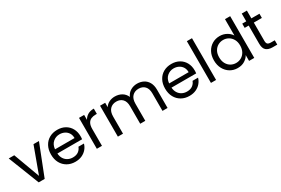

<svg xmlns="http://www.w3.org/2000/svg" viewBox="86 -1840 4318 2948"><g transform="rotate(-30 2245.0 -365.5)"><path d="M110 -548 281 -84 451 -548H548L333 0H227L12 -548Z M1127 -169Q1113 -119 1079.5 -79Q1046 -39 994.5 -15Q943 9 875 9Q797 9 735.5 -26Q674 -61 639 -124.5Q604 -188 604 -275Q604 -361 638.5 -424.5Q673 -488 734 -522.5Q795 -557 875 -557Q954 -557 1013.5 -523Q1073 -489 1105.5 -429.5Q1138 -370 1138 -295Q1138 -280 1137.5 -267Q1137 -254 1135 -240H697Q701 -185 725.5 -146.5Q750 -108 789 -88Q828 -68 875 -68Q937 -68 975.5 -96.5Q1014 -125 1029 -169ZM871 -480Q805 -480 755 -437Q705 -394 698 -314H1044Q1044 -367 1020.5 -404Q997 -441 957.5 -460.5Q918 -480 871 -480Z M1258 -548H1349V-460Q1373 -505 1417 -531.5Q1461 -558 1526 -558V-464H1502Q1458 -464 1423.5 -449Q1389 -434 1369 -397.5Q1349 -361 1349 -298V0H1258Z M1631 -548H1722V-470Q1749 -513 1795 -535.5Q1841 -558 1895 -558Q1963 -558 2016 -527.5Q2069 -497 2096 -436Q2120 -495 2173.5 -526.5Q2227 -558 2290 -558Q2352 -558 2402.5 -532Q2453 -506 2482.5 -453.5Q2512 -401 2512 -323V0H2422V-310Q2422 -394 2381 -436.5Q2340 -479 2272 -479Q2203 -479 2160 -434.5Q2117 -390 2117 -302V0H2027V-310Q2027 -394 1986 -436.5Q1945 -479 1877 -479Q1808 -479 1765 -434.5Q1722 -390 1722 -302V0H1631Z M3150 -169Q3136 -119 3102.5 -79Q3069 -39 3017.5 -15Q2966 9 2898 9Q2820 9 2758.5 -26Q2697 -61 2662 -124.5Q2627 -188 2627 -275Q2627 -361 2661.5 -424.5Q2696 -488 2757 -522.5Q2818 -557 2898 -557Q2977 -557 3036.5 -523Q3096 -489 3128.5 -429.5Q3161 -370 3161 -295Q3161 -280 3160.5 -267Q3160 -254 3158 -240H2720Q2724 -185 2748.5 -146.5Q2773 -108 2812 -88Q2851 -68 2898 -68Q2960 -68 2998.5 -96.5Q3037 -125 3052 -169ZM2894 -480Q2828 -480 2778 -437Q2728 -394 2721 -314H3067Q3067 -367 3043.5 -404Q3020 -441 2980.5 -460.5Q2941 -480 2894 -480Z M3281 -740H3372V0H3281Z M3493 -276Q3493 -361 3527.5 -424Q3562 -487 3621 -522Q3680 -557 3754 -557Q3819 -557 3873.5 -527Q3928 -497 3957 -450V-740H4049V0H3957V-103Q3932 -57 3880 -24Q3828 9 3753 9Q3680 9 3621 -27Q3562 -63 3527.5 -127Q3493 -191 3493 -276ZM3957 -275Q3957 -338 3931.5 -383.5Q3906 -429 3863.5 -453.5Q3821 -478 3771 -478Q3721 -478 3679 -454.5Q3637 -431 3611.5 -386Q3586 -341 3586 -276Q3586 -211 3611.5 -165Q3637 -119 3679 -95Q3721 -71 3771 -71Q3821 -71 3863.5 -95Q3906 -119 3931.5 -165Q3957 -211 3957 -275Z M4152 -473V-548H4223V-686H4314V-548H4457V-473H4314V-150Q4314 -109 4331 -93Q4348 -77 4390 -77H4457V0H4375Q4302 0 4262.5 -34Q4223 -68 4223 -150V-473Z"/></g></svg>

Font: Poppins
Style: Regular
Weight: 400
Designer: Ninad Kale (Devanagari), Jonny Pinhorn (Latin)
Version: Version 5.002